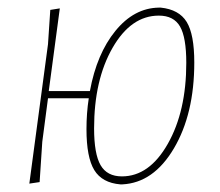

<svg xmlns="http://www.w3.org/2000/svg" viewBox="-20 -478 577 504"><path d="M137 -456 108 -239H216Q234 -337 283 -397Q332 -457 397 -458H402Q450 -453 470 -420.5Q490 -388 490 -314Q490 -179 436.5 -88.5Q383 2 301 6H296Q248 2 227.5 -31.5Q207 -65 207 -139Q207 -181 213 -220H106L91 -106L84 0L57 4L106 -362L112 -452ZM397 -437Q324 -437 275.5 -352.5Q227 -268 227 -141Q227 -74 244 -44.5Q261 -15 300 -15Q372 -15 420.5 -100.5Q469 -186 469 -313Q469 -380 452.5 -408.5Q436 -437 397 -437Z"/></svg>

Font: Alegreya Sans SC Thin
Style: Italic
Weight: 100
Italic angle: -7°
Designer: Juan Pablo del Peral
Foundry: Huerta Tipografica
Version: Version 2.007